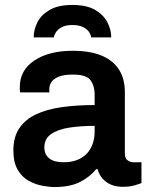

<svg xmlns="http://www.w3.org/2000/svg" viewBox="-20 -743 596 775"><path d="M200 12Q178 12 149.5 6.5Q121 1 94.5 -14Q68 -29 51 -58.5Q34 -88 34 -136Q34 -190 58 -225.5Q82 -261 125.5 -281.5Q169 -302 229.5 -310.5Q290 -319 362 -319V-362Q362 -396 345.5 -419Q329 -442 274 -442Q237 -442 216 -433Q195 -424 187 -411Q179 -398 179 -384V-370H61Q60 -375 60 -380Q60 -385 60 -392Q60 -460 119 -499Q178 -538 273 -538Q345 -538 391.5 -518Q438 -498 461 -461Q484 -424 484 -371V-123Q484 -104 495 -96Q506 -88 519 -88H551V-4Q541 0 522 5.5Q503 11 475 11Q449 11 428.5 2.5Q408 -6 394 -22Q380 -38 374 -60H368Q342 -28 302 -8Q262 12 200 12ZM237 -88Q267 -88 290.5 -97Q314 -106 329.5 -122Q345 -138 353.5 -161Q362 -184 362 -211V-235Q307 -235 260.5 -228Q214 -221 186.5 -202Q159 -183 159 -148Q159 -120 178.5 -104Q198 -88 237 -88ZM272 -723Q330 -723 364 -703Q398 -683 413.5 -653Q429 -623 429 -592H348Q347 -603 339 -614.5Q331 -626 314.5 -634Q298 -642 272 -642Q246 -642 230.5 -634Q215 -626 207 -614.5Q199 -603 197 -592H116Q116 -623 131 -653Q146 -683 180.5 -703Q215 -723 272 -723Z"/></svg>

Font: Archivo Variable SemiBold
Style: Regular
Weight: 600
Designer: Hector Gatti
Foundry: Omnibus-Type
Version: Version 2.001